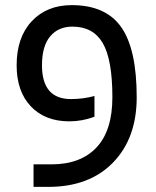

<svg xmlns="http://www.w3.org/2000/svg" viewBox="-20 -730 609 750"><path d="M144 -475Q144 -343 257 -343Q305 -343 349 -355V-274Q301 -256 251 -256Q156 -256 100.5 -314.5Q45 -373 45 -475Q45 -584 104 -647Q163 -710 260 -710Q393 -710 453.5 -624Q514 -538 514 -350Q514 -190 421.5 -95Q329 0 169 0H111V-88H181Q295 -88 357 -154Q419 -220 419 -350Q419 -497 381.5 -561.5Q344 -626 263 -626Q208 -626 176 -588Q144 -550 144 -475Z"/></svg>

Font: Baumans
Style: Regular
Weight: 400
Designer: Henadij Zarechnjuk
Foundry: Cyreal (www.cyreal.org)
Version: Version 001.002